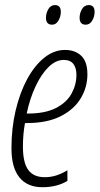

<svg xmlns="http://www.w3.org/2000/svg" viewBox="-20 -740 399 769"><path d="M149.4 9.8Q89.8 9.8 57.9 -29.3Q25.9 -68.4 25.9 -146.5Q25.9 -226.6 42.7 -297.9Q59.6 -369.1 89.1 -423.6Q118.7 -478 157.5 -509Q196.3 -540 240.2 -540Q280.8 -540 305.4 -516.6Q330.1 -493.2 330.1 -442.4Q330.1 -391.1 303.7 -346.7Q277.3 -302.2 223.4 -274.7Q169.4 -247.1 86.4 -247.1H80.1Q71.8 -203.1 71.8 -152.8Q71.8 -88.9 93 -59.6Q114.3 -30.3 159.2 -30.3Q183.6 -30.3 205.6 -37.4Q227.5 -44.4 250 -58.1V-15.6Q230.5 -3.4 205.3 3.2Q180.2 9.8 149.4 9.8ZM86.9 -285.2H91.3Q161.1 -285.2 204.1 -307.4Q247.1 -329.6 266.6 -365.2Q286.1 -400.9 286.1 -440.4Q286.1 -468.3 273.7 -484.1Q261.2 -500 235.4 -500Q203.6 -500 174.6 -471.7Q145.5 -443.4 122.6 -394.5Q99.6 -345.7 86.9 -285.2ZM323.2 -641.1Q298.8 -641.1 298.8 -668.9Q298.8 -687 308.3 -703.4Q317.9 -719.7 335.4 -719.7Q358.9 -719.7 358.9 -692.4Q358.9 -673.8 349.4 -657.5Q339.8 -641.1 323.2 -641.1ZM188.5 -641.1Q164.1 -641.1 164.1 -668.9Q164.1 -687 173.6 -703.4Q183.1 -719.7 200.2 -719.7Q223.6 -719.7 223.6 -692.4Q223.6 -673.8 214.1 -657.5Q204.6 -641.1 188.5 -641.1Z"/></svg>

Font: Open Sans Condensed Light
Style: Italic
Weight: 300
Width: 3
Italic angle: -12°
Designer: Monotype Design Team
Foundry: Monotype Imaging Inc.
Version: Version 3.000; ttfautohint (v1.8.4)